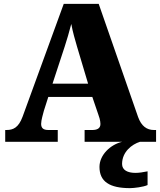

<svg xmlns="http://www.w3.org/2000/svg" viewBox="-20 -734 828 994"><path d="M7 0H279V-61H230C202 -61 193 -73 193 -93C193 -112 203 -144 207 -160L230 -232H458L489 -141C492 -133 500 -111 500 -92C500 -67 479 -61 458 -61H418V0H613C552 14 495 68 495 130C495 206 547 240 653 240C674 240 723 234 744 224V153C720 158 699 161 681 161C641 161 612 147 612 115C612 52 663 13 705 0H788V-61H777C740 -61 712 -81 695 -128L491 -714H310L97 -130C76 -73 48 -61 14 -61H7ZM252 -301 315 -493C326 -527 338 -567 349 -610C357 -566 369 -527 379 -492L436 -301Z"/></svg>

Font: Noto Serif Georgian Black
Style: Regular
Weight: 900
Designer: Monotype Design Team, Akaki Razmadze
Foundry: Google LLC
Version: Version 2.003